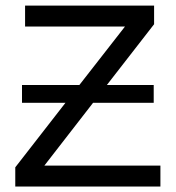

<svg xmlns="http://www.w3.org/2000/svg" viewBox="-20 -679 640 699"><path d="M60.1 -369.6H269L435.1 -582.5H71.3V-658.7H541V-590.8L369.1 -369.6H539.6V-304.7H318.8L141.6 -76.2H564V0H35.6V-69.8L218.3 -304.7H60.1Z"/></svg>

Font: Courier New
Style: Regular
Weight: 400
Designer: Steve Matteson
Foundry: Ascender Corporation
Version: Version 2.00.3